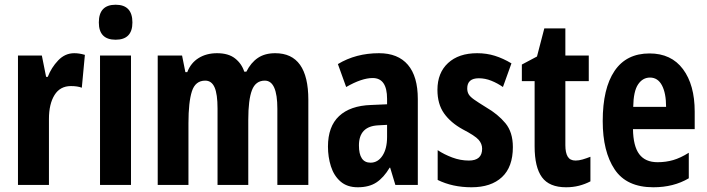

<svg xmlns="http://www.w3.org/2000/svg" viewBox="-20 -782 2990 812"><path d="M294 -557Q304 -557 314.5 -555.5Q325 -554 339 -550L326 -411Q308 -418 280 -418Q234 -418 210.5 -380Q187 -342 187 -279V0H56V-547H157L175 -457H182Q197 -496 226 -526.5Q255 -557 294 -557Z M469 -762Q540 -762 540 -687Q540 -614 469 -614Q398 -614 398 -687Q398 -762 469 -762ZM534 -547V0H403V-547Z M1144 -557Q1284 -557 1284 -360V0H1153V-322Q1153 -441 1100 -441Q1061 -441 1045.5 -400.5Q1030 -360 1030 -276V0H900V-323Q900 -384 887.5 -412.5Q875 -441 848 -441Q806 -441 791.5 -395.5Q777 -350 777 -261V0H647V-547H750L764 -477H772Q787 -516 820 -536.5Q853 -557 898 -557Q946 -557 974 -535Q1002 -513 1013 -479H1022Q1041 -517 1070.5 -537Q1100 -557 1144 -557Z M1583 -557Q1663 -557 1705 -508Q1747 -459 1747 -363V0H1652L1630 -73H1628Q1603 -31 1572 -10.5Q1541 10 1493 10Q1448 10 1420 -14.5Q1392 -39 1379.5 -78.5Q1367 -118 1367 -162Q1367 -247 1414 -291Q1461 -335 1549 -338L1617 -341V-364Q1617 -452 1556 -452Q1510 -452 1444 -414L1409 -511Q1485 -557 1583 -557ZM1580 -252Q1498 -248 1498 -167Q1498 -94 1547 -94Q1578 -94 1597.5 -123.5Q1617 -153 1617 -203V-254Z M2149 -160Q2149 -76 2103 -33Q2057 10 1974 10Q1894 10 1831 -21V-147Q1858 -129 1892.5 -116Q1927 -103 1963 -103Q2019 -103 2019 -153Q2019 -174 2004 -191Q1989 -208 1937 -235Q1886 -263 1858 -302.5Q1830 -342 1830 -402Q1830 -474 1875 -515.5Q1920 -557 1998 -557Q2038 -557 2073 -546Q2108 -535 2143 -514L2107 -414Q2084 -430 2058 -440.5Q2032 -451 2005 -451Q1956 -451 1956 -408Q1956 -394 1962 -383.5Q1968 -373 1985 -361Q2002 -349 2036 -328Q2086 -299 2117.5 -261Q2149 -223 2149 -160Z M2414 -103Q2428 -103 2443.5 -107.5Q2459 -112 2477 -119V-15Q2454 -3 2428.5 3.5Q2403 10 2374 10Q2303 10 2272 -32.5Q2241 -75 2241 -163V-439H2187V-509L2251 -543L2282 -662H2371V-547H2470V-439H2371V-168Q2371 -136 2381 -119.5Q2391 -103 2414 -103Z M2727 -556Q2819 -556 2868.5 -489.5Q2918 -423 2918 -310V-236H2657Q2658 -164 2683.5 -130Q2709 -96 2761 -96Q2796 -96 2827 -105Q2858 -114 2893 -136V-28Q2829 10 2743 10Q2630 10 2579.5 -65.5Q2529 -141 2529 -270Q2529 -408 2579 -482Q2629 -556 2727 -556ZM2729 -454Q2698 -454 2678.5 -425Q2659 -396 2658 -330H2797Q2797 -388 2779.5 -421Q2762 -454 2729 -454Z"/></svg>

Font: Noto Sans Lao ExtraCondensed
Style: Bold
Weight: 700
Width: 2
Designer: Monotype Design Team
Foundry: Monotype Imaging Inc.
Version: Version 2.003; ttfautohint (v1.8.4.7-5d5b)